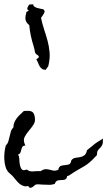

<svg xmlns="http://www.w3.org/2000/svg" viewBox="-40 -828 507 909"><path d="M447.3 -171.9Q448.2 -150.4 443.8 -141.6Q439.5 -132.8 433.6 -127.4Q427.7 -122.1 423.3 -115.7Q418.9 -109.4 418.9 -93.8Q396.5 -69.3 382.8 -58.1Q369.1 -46.9 356.4 -39.6Q343.8 -32.2 328.1 -23.4Q312.5 -14.6 285.2 3.9L278.3 4.9Q275.4 19.5 268.1 22Q260.7 24.4 251.5 24.4Q242.2 24.4 233.4 26.4Q224.6 28.3 218.8 43Q202.1 47.9 190.4 46.9Q178.7 45.9 160.2 45.9Q154.3 45.9 145 44.9Q135.7 43.9 129.9 45.9Q126 46.9 121.6 51.3Q117.2 55.7 112.3 58.6Q107.4 61.5 102.5 61Q97.7 60.5 93.8 52.7Q82 55.7 72.3 52.7Q62.5 49.8 53.7 43Q44.9 36.1 37.6 26.9Q30.3 17.6 23.4 9.8Q18.6 3.9 12.7 -1Q6.8 -5.9 2 -10.7Q-8.8 -21.5 -13.7 -38.1Q-18.6 -54.7 -19.5 -72.3Q-20.5 -89.8 -18.6 -107.4Q-16.6 -125 -12.7 -138.7Q-3.9 -147.5 -0.5 -158.7Q2.9 -169.9 5.4 -181.6Q7.8 -193.4 11.2 -204.6Q14.6 -215.8 23.4 -224.6Q23.4 -237.3 27.8 -248Q32.2 -258.8 39.6 -268.6Q46.9 -278.3 56.2 -286.6Q65.4 -294.9 73.2 -302.7Q81.1 -302.7 88.9 -303.2Q96.7 -303.7 103.5 -302.2Q110.4 -300.8 115.2 -296.4Q120.1 -292 123 -282.2Q129.9 -255.9 119.6 -239.7Q109.4 -223.6 96.7 -209Q84 -194.3 76.2 -178.7Q68.4 -163.1 80.1 -138.7Q69.3 -138.7 65.9 -132.8Q62.5 -127 61 -119.6Q59.6 -112.3 56.6 -105.5Q53.7 -98.6 44.9 -95.7Q50.8 -89.8 51.3 -75.2Q51.8 -60.5 54.2 -47.4Q56.6 -34.2 63 -26.4Q69.3 -18.6 86.9 -25.4Q99.6 -14.6 117.7 -16.6Q135.7 -18.6 151.4 -17.6Q165 -26.4 174.8 -26.9Q184.6 -27.3 193.4 -24.9Q202.1 -22.5 211.9 -20.5Q221.7 -18.6 235.4 -23.4Q239.3 -40 249 -43Q258.8 -45.9 268.6 -46.4Q278.3 -46.9 286.6 -49.8Q294.9 -52.7 297.9 -69.3Q305.7 -79.1 316.4 -80.6Q327.1 -82 338.4 -84Q349.6 -85.9 358.9 -92.3Q368.2 -98.6 372.1 -117.2Q388.7 -129.9 396 -136.2Q403.3 -142.6 408.2 -146.5Q413.1 -150.4 420.9 -155.3Q428.7 -160.2 447.3 -171.9ZM165 -784.2Q173.8 -776.4 169.9 -768.1Q166 -759.8 158.2 -749Q156.2 -747.1 155.8 -746.1Q155.3 -745.1 154.3 -743.2Q160.2 -714.8 168.9 -688.5Q177.7 -662.1 185.1 -635.3Q192.4 -608.4 194.8 -579.1Q197.3 -549.8 188.5 -514.6L175.8 -497.1Q164.1 -498 157.7 -502.9Q151.4 -507.8 147.5 -514.6Q143.6 -521.5 140.6 -529.8Q137.7 -538.1 131.8 -545.9Q133.8 -547.9 138.2 -551.8Q142.6 -555.7 144.5 -557.6Q142.6 -565.4 134.8 -569.3Q127 -573.2 125 -584Q124 -590.8 122.6 -596.7Q121.1 -602.5 119.1 -609.4Q111.3 -633.8 106 -658.7Q100.6 -683.6 98.6 -709Q85 -719.7 81.5 -732.4Q78.1 -745.1 84 -765.6Q85 -767.6 84.5 -768.6Q84 -769.5 85 -771.5L96.7 -777.3Q87.9 -783.2 89.4 -789.6Q90.8 -795.9 98.6 -806.6L117.2 -807.6Q117.2 -800.8 122.6 -796.9Q127.9 -793 135.7 -790.5Q143.6 -788.1 151.9 -786.6Q160.2 -785.2 165 -784.2Z"/></svg>

Font: Homemade Apple
Style: Regular
Weight: 400
Version: Version 1.001